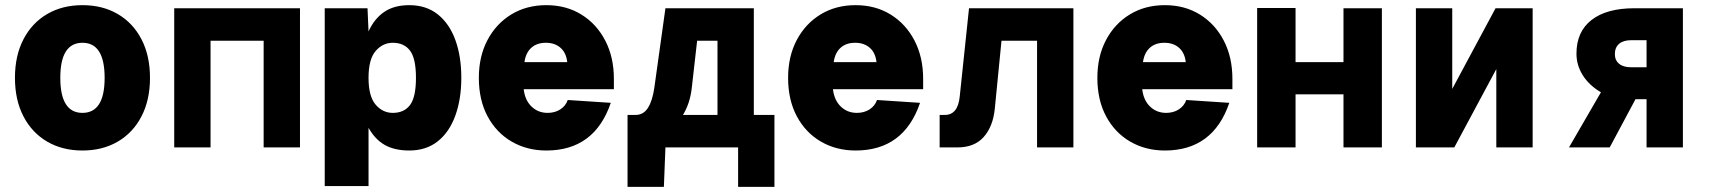

<svg xmlns="http://www.w3.org/2000/svg" viewBox="-20 -572 6640 745"><path d="M300 12Q222 12 163 -22.5Q104 -57 71 -120.5Q38 -184 38 -270Q38 -356 71 -419.5Q104 -483 163 -517.5Q222 -552 300 -552Q378 -552 437 -517.5Q496 -483 529 -419.5Q562 -356 562 -270Q562 -184 529 -120.5Q496 -57 437 -22.5Q378 12 300 12ZM300 -134Q386 -134 386 -270Q386 -406 300 -406Q214 -406 214 -270Q214 -134 300 -134Z M656 0V-540H1144V0H1003V-414H797V0Z M1240 150V-540H1406L1410 -450Q1432 -499 1470.5 -525.5Q1509 -552 1568 -552Q1634 -552 1679 -516Q1724 -480 1747 -416.5Q1770 -353 1770 -270Q1770 -188 1747 -124Q1724 -60 1679 -24Q1634 12 1568 12Q1512 12 1474 -9Q1436 -30 1410 -76V150ZM1504 -134Q1548 -134 1571 -164.5Q1594 -195 1594 -270Q1594 -345 1571 -375.5Q1548 -406 1504 -406Q1465 -406 1437.5 -374Q1410 -342 1410 -270Q1410 -198 1437.5 -166Q1465 -134 1504 -134Z M2100 12Q2025 12 1965.5 -22.5Q1906 -57 1872 -120.5Q1838 -184 1838 -270Q1838 -353 1871.5 -416.5Q1905 -480 1964 -516Q2023 -552 2100 -552Q2177 -552 2236 -515.5Q2295 -479 2328.5 -414.5Q2362 -350 2362 -266V-226H2012Q2017 -183 2042.5 -158.5Q2068 -134 2105 -134Q2133 -134 2154 -147.5Q2175 -161 2183 -184L2350 -173Q2287 12 2100 12ZM2015 -331H2181Q2177 -367 2155 -386.5Q2133 -406 2098 -406Q2063 -406 2041.5 -386.5Q2020 -367 2015 -331Z M2415 153V-126H2446Q2477 -126 2494.5 -154Q2512 -182 2519 -232L2562 -540H2905V-126H2985V153H2844V0H2562L2556 153ZM2664 -229Q2657 -170 2630 -126H2764V-414H2685Z M3300 12Q3225 12 3165.5 -22.5Q3106 -57 3072 -120.5Q3038 -184 3038 -270Q3038 -353 3071.5 -416.5Q3105 -480 3164 -516Q3223 -552 3300 -552Q3377 -552 3436 -515.5Q3495 -479 3528.5 -414.5Q3562 -350 3562 -266V-226H3212Q3217 -183 3242.5 -158.5Q3268 -134 3305 -134Q3333 -134 3354 -147.5Q3375 -161 3383 -184L3550 -173Q3487 12 3300 12ZM3215 -331H3381Q3377 -367 3355 -386.5Q3333 -406 3298 -406Q3263 -406 3241.5 -386.5Q3220 -367 3215 -331Z M3626 0V-126H3646Q3697 -126 3704 -198L3740 -540H4145V0H4004V-414H3866L3840 -150Q3833 -81 3797 -40.5Q3761 0 3695 0Z M4500 12Q4425 12 4365.5 -22.5Q4306 -57 4272 -120.5Q4238 -184 4238 -270Q4238 -353 4271.5 -416.5Q4305 -480 4364 -516Q4423 -552 4500 -552Q4577 -552 4636 -515.5Q4695 -479 4728.5 -414.5Q4762 -350 4762 -266V-226H4412Q4417 -183 4442.5 -158.5Q4468 -134 4505 -134Q4533 -134 4554 -147.5Q4575 -161 4583 -184L4750 -173Q4687 12 4500 12ZM4415 -331H4581Q4577 -367 4555 -386.5Q4533 -406 4498 -406Q4463 -406 4441.5 -386.5Q4420 -367 4415 -331Z M4858 0V-541H5007V-331H5193V-540H5342V0H5193V-206H5007V0Z M5474 0V-540H5615V-227L5783 -540H5927V0H5786V-304L5623 0Z M6068 0 6192 -214Q6146 -241 6121.5 -280Q6097 -319 6097 -364Q6097 -449 6155.5 -494.5Q6214 -540 6322 -540H6510V0H6369V-187H6326L6226 0ZM6309 -311H6369V-416H6309Q6279 -416 6262.5 -402Q6246 -388 6246 -362Q6246 -338 6262.5 -324.5Q6279 -311 6309 -311Z"/></svg>

Font: Geist Mono UltraBlack
Style: Regular
Weight: 900
Monospace: yes
Designer: Basement.studio, Andrés Briganti, Mateo Zaragoza
Foundry: Basement.studio, Vercel, Andrés Briganti, Guido Ferreyra, Mateo Zaragoza
Version: Version 1.400; ttfautohint (v1.8.4.7-5d5b)